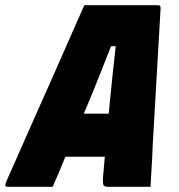

<svg xmlns="http://www.w3.org/2000/svg" viewBox="-69 -720 689 740"><path d="M134 0H-38Q-53 0 -47 -15Q-39 -34 -20.5 -75Q-2 -116 22 -171Q46 -226 74 -288.5Q102 -351 130 -414.5Q158 -478 183 -534.5Q208 -591 227 -634.5Q246 -678 256 -700H540Q550 -700 550 -689Q543 -564 535 -428.5Q527 -293 519 -150Q518 -114 515.5 -76.5Q513 -39 511 0H346Q333 0 329.5 -7.5Q326 -15 329 -48Q332 -83 335 -116H183Q172 -88 159.5 -59Q147 -30 134 0ZM359 -542Q333 -475 307.5 -411.5Q282 -348 254 -282H350Q356 -344 362.5 -408.5Q369 -473 377 -542Z"/></svg>

Font: Recursive Mn Lnr St Blk
Style: Italic
Weight: 900
Italic angle: -15°
Monospace: yes
Version: Version 1.079;hotconv 1.0.112;makeotfexe 2.5.65598; ttfautoh